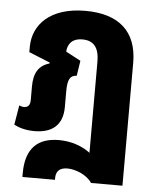

<svg xmlns="http://www.w3.org/2000/svg" viewBox="-52 -575 668 822"><g transform="rotate(5 281.5 -164.0)"><path d="M215 194C215 167 229 149 264 149C297 149 347 167 370 202H505V-326C505 -461 426 -530 282 -530C132 -530 58 -452 58 -355V-333L149 -296L148 -292C103 -279 82 -246 82 -188V-130C82 -108 74 -97 55 -97C48 -97 42 -99 35 -102L21 -18C42 -7 71 2 109 2C180 2 230 -30 230 -112V-181C230 -229 240 -249 269 -250L279 -315L215 -349C217 -380 234 -407 280 -407C330 -407 352 -376 352 -318V74C320 49 271 31 218 31C129 31 75 76 75 186V202H215Z"/></g></svg>

Font: Noto Sans Thai UI Condensed Extra
Style: Regular
Weight: 800
Width: 3
Designer: Monotype Design Team
Foundry: Monotype Imaging Inc.
Version: Version 1.901